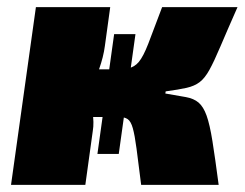

<svg xmlns="http://www.w3.org/2000/svg" viewBox="-20 -520 688 540"><path d="M648 -500Q618 -432 600 -389.5Q582 -347 569 -323.5Q556 -300 541.5 -289Q527 -278 505 -273Q483 -268 446 -263L445 -257Q480 -251 502.5 -247Q525 -243 538.5 -231.5Q552 -220 561 -195Q570 -170 577.5 -123Q585 -76 595 0H377Q369 -64 364 -102Q359 -140 353.5 -159.5Q348 -179 339 -185Q330 -191 315 -191Q300 -191 276 -191L291 -325Q323 -325 340.5 -328Q358 -331 370.5 -346Q383 -361 397 -397Q411 -433 436 -500ZM290 -500 275 -391Q271 -360 258.5 -325Q246 -290 227 -262Q235 -237 240 -206Q245 -175 241 -152L220 0H11L81 -500ZM349 -325 330 -191H198L217 -325ZM254 -87 301 -424H361L314 -87Z"/></svg>

Font: Exo 2 Black
Style: Italic
Weight: 900
Italic angle: -8°
Designer: Natanael Gama
Foundry: Natanael Gama
Version: Version 2.010